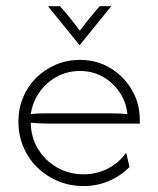

<svg xmlns="http://www.w3.org/2000/svg" viewBox="-20 -608 523 636"><path d="M256.9 8.3Q211.8 8.3 172.6 -8Q133.3 -24.3 103.8 -53.1Q74.3 -81.9 57.6 -120.8Q41 -159.7 41 -205.6Q41 -248.6 56.6 -285.8Q72.2 -322.9 100.3 -350.7Q128.5 -378.5 165.6 -394.1Q202.8 -409.7 244.4 -409.7Q300 -409.7 344.8 -383Q389.6 -356.2 416.3 -311.1Q443.1 -266 443.1 -211.1V-198.6H141Q126.4 -198.6 111.5 -199.3Q96.5 -200 81.9 -201.4Q82.6 -152.1 106.6 -113.5Q130.6 -75 169.8 -52.8Q209 -30.6 256.9 -30.6Q300.7 -30.6 337.5 -49.7Q374.3 -68.8 397.9 -102.1L409 -54.9Q380.6 -25.7 341.3 -8.7Q302.1 8.3 256.9 8.3ZM81.9 -229.9Q96.5 -231.9 111.5 -232.3Q126.4 -232.6 141 -232.6H347.2Q364.6 -232.6 377.4 -231.9Q390.3 -231.2 402.1 -229.9Q397.9 -270.8 375.7 -303.1Q353.5 -335.4 319.8 -354.2Q286.1 -372.9 244.4 -372.9Q203.5 -372.9 168.8 -354.2Q134 -335.4 111.1 -303.1Q88.2 -270.8 81.9 -229.9ZM243.1 -459 138.9 -587.5H178.5Q196.5 -568.1 212.5 -547.9Q228.5 -527.8 244.4 -506.2Q260.4 -527.8 276.7 -547.9Q293.1 -568.1 310.4 -587.5H348.6L244.4 -459Z"/></svg>

Font: Afacad Flux ExtraLight
Style: Regular
Weight: 250
Designer: Kristian Moeller
Foundry: Dicotype
Version: Version 1.100